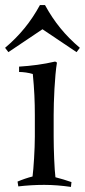

<svg xmlns="http://www.w3.org/2000/svg" viewBox="-21 -727 334 755"><path d="M190 -274C190 -327 194 -428 203 -481L196 -485C149 -474 102 -468 54 -465V-444C70 -444 92 -441 108 -436C114 -375 116 -327 116 -274V-190C116 -141 111 -63 107 -33C90 -29 64 -20 48 -13L51 6C85 2 119 0 153 0C188 0 223 3 258 8L260 -11C243 -17 214 -26 197 -30C193 -60 190 -141 190 -190ZM146 -612 280 -522 293 -539C235 -588 192 -641 156 -707H136C100 -641 57 -588 -1 -539L12 -522Z"/></svg>

Font: Almendra
Style: Regular
Weight: 400
Designer: Ana Sanfelippo
Foundry: Ana Sanfelippo
Version: Version 1.003